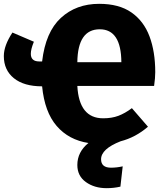

<svg xmlns="http://www.w3.org/2000/svg" viewBox="-28 -733 848 1003"><path d="M529 250Q465 250 420.5 218Q376 186 376 129Q376 61 434 14Q331 -2 268 -75Q205 -148 192 -282Q97 -282 44.5 -324.5Q-8 -367 -8 -440Q-8 -495 37 -563L149 -515Q133 -476 133 -452Q133 -412 177 -412H192Q210 -566 290 -639.5Q370 -713 490 -713Q594 -713 658.5 -668Q723 -623 753 -543Q783 -463 783 -356Q783 -326 777 -284H376Q385 -115 511 -115Q556 -115 590.5 -128Q625 -141 661 -168L745 -71Q680 -15 602 5Q500 45 500 99Q500 143 552 143Q581 143 613 136L601 242Q567 250 529 250ZM606 -408Q605 -580 493 -580Q378 -580 376 -408Z"/></svg>

Font: Trujillo ExtraBold
Style: Regular
Weight: 800
Designer: Fira Sans original fonts by bBox Type GmbH, Carrois Corporate GbR, & Edenspiekermann AG / Changes by Cristiano Sobral
Foundry: Fira Sans original fonts by bBox Type GmbH, Carrois Corporate GbR, & Edenspiekermann AG / Changes by Cristiano Sobral
Version: Version 4.301;July 28, 2020;FontCreator 13.0.0.2655 64-bit